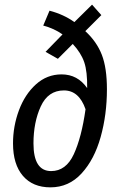

<svg xmlns="http://www.w3.org/2000/svg" viewBox="-20 -794 527 826"><path d="M440 -410Q440 -301 413 -204.5Q386 -108 331 -48Q276 12 197 12Q121 12 78.5 -37.5Q36 -87 36 -177Q36 -251 61.5 -319.5Q87 -388 134.5 -431Q182 -474 245 -474Q314 -474 355 -415Q356 -486 342.5 -526Q329 -566 293 -605L229 -541L176 -571L249 -646Q212 -672 166 -684L193 -748Q254 -732 300 -699L376 -774L416 -729L347 -660Q396 -615 418 -558.5Q440 -502 440 -410ZM348 -324Q320 -405 255 -405Q187 -405 155.5 -336.5Q124 -268 124 -177Q124 -58 200 -58Q264 -58 297.5 -130.5Q331 -203 348 -324Z"/></svg>

Font: Fira Sans Compressed
Style: Italic
Weight: 400
Width: 1
Italic angle: -8°
Designer: bBox Type GmbH & Carrois Corporate GbR & Edenspiekermann AG
Foundry: bBox Type GmbH & Carrois Corporate GbR & Edenspiekermann AG
Version: Version 4.301